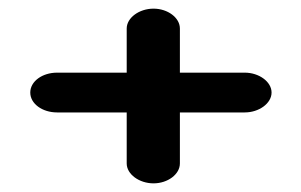

<svg xmlns="http://www.w3.org/2000/svg" viewBox="-20 -533 697 444"><path d="M273 -467V-365H112C78 -365 50 -345 50 -319C50 -293 78 -273 112 -273H273V-155C273 -130 302 -109 335 -109C368 -109 396 -130 396 -155V-273H546C579 -273 608 -294 608 -319C608 -344 579 -365 546 -365H396V-467C396 -492 368 -513 335 -513C302 -513 273 -492 273 -467Z"/></svg>

Font: Blanket
Style: Sik
Weight: 700
Foundry: Cannot Into Space Fonts
Version: Version 0.9